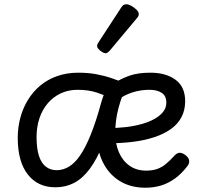

<svg xmlns="http://www.w3.org/2000/svg" viewBox="-20 -859 933 898"><path d="M63 -214Q63 -263 75 -308Q87 -353 110.5 -391.5Q134 -430 168 -458.5Q202 -487 247 -503Q292 -519 346 -519Q392 -519 430 -512Q468 -505 503 -493Q538 -481 575 -466Q549 -410 534 -353Q519 -296 519 -238Q519 -186 536.5 -146Q554 -106 586.5 -83.5Q619 -61 663 -61Q693 -61 714.5 -68.5Q736 -76 755 -91.5Q774 -107 794 -129Q808 -145 821 -144.5Q834 -144 848 -133Q862 -122 864.5 -109.5Q867 -97 858 -84Q829 -46 797.5 -23.5Q766 -1 732 9Q698 19 660 19Q590 19 539 -13Q488 -45 460.5 -101.5Q433 -158 433 -229Q433 -280 440.5 -322Q448 -364 459.5 -399Q471 -434 483 -461L518 -393Q472 -413 433 -426Q394 -439 343 -439Q300 -439 264.5 -422.5Q229 -406 203.5 -376Q178 -346 164.5 -306Q151 -266 151 -218Q151 -165 162 -130.5Q173 -96 194.5 -79.5Q216 -63 245 -63Q275 -63 302.5 -79.5Q330 -96 355 -132.5Q380 -169 404.5 -229.5Q429 -290 453 -378L519 -368Q492 -262 463 -188.5Q434 -115 400 -69.5Q366 -24 326.5 -3.5Q287 17 239 17Q157 17 110 -43Q63 -103 63 -214ZM846 -386Q846 -344 829 -311.5Q812 -279 780 -256Q748 -233 703.5 -218Q659 -203 604.5 -196Q550 -189 488 -189V-260Q529 -260 568 -264.5Q607 -269 641.5 -278.5Q676 -288 702 -302.5Q728 -317 743 -336Q758 -355 758 -379Q758 -411 736 -425Q714 -439 679 -439Q638 -439 600 -427Q562 -415 530 -391L509 -468Q548 -492 587 -505.5Q626 -519 684 -519Q756 -519 801 -486Q846 -453 846 -386ZM475 -610Q464 -610 449 -622Q434 -634 434 -644Q434 -647 435 -650Q436 -653 440 -660L547 -824Q552 -832 557.5 -835.5Q563 -839 571 -839Q581 -839 594.5 -831.5Q608 -824 618.5 -813.5Q629 -803 629 -794Q629 -787 626.5 -782.5Q624 -778 617 -770L494 -623Q482 -610 475 -610Z"/></svg>

Font: Playwrite CL
Style: Regular
Weight: 400
Designer: Veronika Burian, José Scaglione
Foundry: TypeTogether
Version: Version 1.002